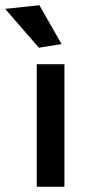

<svg xmlns="http://www.w3.org/2000/svg" viewBox="-72 -716 336 736"><path d="M-52 -682 79 -696 164 -547 77 -533ZM69 -470H175V0H69Z"/></svg>

Font: Athiti SemiBold
Style: Regular
Weight: 600
Designer: CadsonDemak Team
Foundry: CadsonDemak
Version: Version 1.032